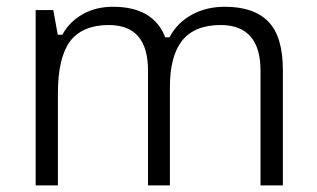

<svg xmlns="http://www.w3.org/2000/svg" viewBox="-20 -565 941 570"><path d="M819.8 -356.4C819.8 -422.9 805.7 -470.7 776.9 -500.5C748 -530.3 705.1 -544.9 647.5 -544.9C610.4 -544.9 578.6 -537.1 549.8 -521.5C521.5 -505.9 500 -484.9 485.4 -458L482.9 -454.1H479H475.1H470.2L468.8 -458.5C444.8 -516.1 393.6 -544.9 315.4 -544.9C282.7 -544.9 253.4 -538.1 227.5 -523.9C201.7 -509.8 181.2 -490.2 167 -465.3L165 -461.9H161.1H157.2H151.4L150.4 -467.8L138.2 -535.2H85.9V-14.6H151.9V-288.1C151.9 -358.9 164.1 -409.7 188 -442.4C212.4 -474.6 252 -490.7 302.2 -490.7C341.8 -490.7 371.6 -479.5 391.1 -456.1C410.2 -433.1 419.4 -399.9 419.4 -355.5V-14.6H484.4V-306.2C484.4 -368.2 496.6 -414.1 521 -444.8C545.9 -475.6 584 -490.7 635.3 -490.7C674.8 -490.7 704.6 -479 724.1 -456.1C743.7 -433.6 753.4 -399.9 753.4 -355.5V-14.6H819.8Z"/></svg>

Font: Sahel Light
Style: Regular
Weight: 300
Foundry: Saber Rastikerdar (saber.rastikerdar@gmail.com)
Version: Version 3.4.0